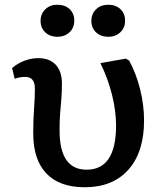

<svg xmlns="http://www.w3.org/2000/svg" viewBox="-20 -775 682 809"><path d="M337 14Q231 14 175.5 -44Q120 -102 120 -213Q120 -269 123.5 -318Q127 -367 127 -402Q127 -451 86 -451Q63 -451 42 -443L31 -488Q52 -507 81.5 -518.5Q111 -530 141 -530Q189 -530 215 -502Q241 -474 241 -422Q241 -386 238.5 -358Q236 -330 233.5 -299.5Q231 -269 231 -225Q231 -60 345 -60Q469 -60 469 -246Q469 -307 452 -375.5Q435 -444 403 -509L510 -528L524 -520Q554 -465 570.5 -398.5Q587 -332 587 -267Q587 -134 521 -60Q455 14 337 14ZM436 -620Q405 -620 385 -638.5Q365 -657 365 -687Q365 -717 385 -736Q405 -755 436 -755Q468 -755 487.5 -736.5Q507 -718 507 -688Q507 -658 487 -639Q467 -620 436 -620ZM221 -620Q191 -620 171 -638.5Q151 -657 151 -687Q151 -717 171 -736Q191 -755 221 -755Q254 -755 273.5 -736.5Q293 -718 293 -688Q293 -658 273 -639Q253 -620 221 -620Z"/></svg>

Font: Literata 7pt Medium
Style: Regular
Weight: 500
Designer: Latin by Veronika Burian and Jose Scaglione. Greek by Irene Vlachou. Cyrillic by Vera Evstafieva.
Foundry: TypeTogether
Version: Version 3.002